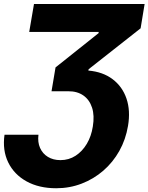

<svg xmlns="http://www.w3.org/2000/svg" viewBox="-27 -748 760 983"><path d="M-3.9 -58.1H169.9Q165 -20 178.2 9.5Q191.4 39.1 218.5 55.4Q245.6 71.8 282.2 71.8Q325.7 71.8 360.1 49.3Q394.5 26.9 417.5 -11.7Q440.4 -50.3 448.2 -100.1Q457.5 -156.2 444.3 -196.8Q431.2 -237.3 399.7 -259.3Q368.2 -281.2 322.3 -280.8H236.8L257.3 -402.8L478 -578.6V-584.5H122.6L147 -727.5H713.4L692.9 -603L426.8 -393.6L425.3 -386.7Q499.5 -380.4 549.6 -342.5Q599.6 -304.7 620.6 -243.2Q641.6 -181.6 628.4 -103.5Q616.7 -33.7 584 24.7Q551.3 83 502 125.7Q452.6 168.5 391.1 192.1Q329.6 215.8 260.7 215.8Q172.9 215.8 109.1 180.7Q45.4 145.5 15.1 83.5Q-15.1 21.5 -3.9 -58.1Z"/></svg>

Font: Inter 16pt ExtraBold
Style: Italic
Weight: 800
Italic angle: -9.3988°
Version: Version 4.001;git-66647c0bb